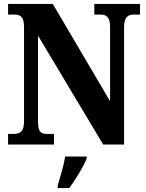

<svg xmlns="http://www.w3.org/2000/svg" viewBox="-20 -734 741 975"><path d="M21 0H254V-54H220C188 -54 173 -62 173 -118V-553L504 0H610V-596C610 -645 629 -660 658 -660H691V-714H459V-660H492C519 -660 539 -647 539 -600V-220L248 -714H21V-660H54C79 -660 102 -652 102 -600V-118C102 -62 80 -54 47 -54H21ZM273 208V221H332C363 178 404 113 420 71V61H311C304 105 285 168 273 208Z"/></svg>

Font: Noto Serif Devanagari Condensed ExtraBold
Style: Regular
Weight: 800
Width: 3
Designer: Universal Thirst, Indian Type Foundry and the Monotype Design Team
Foundry: Monotype Imaging Inc.
Version: Version 2.004